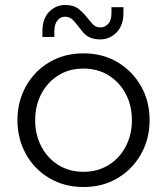

<svg xmlns="http://www.w3.org/2000/svg" viewBox="-20 -737 670 770"><path d="M315 13Q238 13 178 -22.5Q118 -58 84 -119Q50 -180 50 -255Q50 -330 84 -391Q118 -452 178 -487.5Q238 -523 315 -523Q392 -523 451.5 -487.5Q511 -452 545.5 -391.5Q580 -331 580 -255Q580 -180 545.5 -119Q511 -58 451.5 -22.5Q392 13 315 13ZM315 -48Q372 -48 416 -75.5Q460 -103 484.5 -150Q509 -197 509 -255Q509 -313 484.5 -360Q460 -407 416 -434.5Q372 -462 315 -462Q257 -462 213.5 -434.5Q170 -407 145.5 -360Q121 -313 121 -255Q121 -197 145.5 -150Q170 -103 213.5 -75.5Q257 -48 315 -48ZM382 -579Q356 -579 339 -587.5Q322 -596 311.5 -609.5Q301 -623 291 -635Q281 -649 269.5 -659.5Q258 -670 240 -670Q223 -670 210.5 -655Q198 -640 198 -613V-589H150V-612Q150 -662 177 -689.5Q204 -717 242 -717Q276 -717 296 -700.5Q316 -684 329 -667Q341 -652 352.5 -639.5Q364 -627 384 -627Q401 -627 414 -641.5Q427 -656 427 -684V-708H475V-685Q475 -635 447.5 -607Q420 -579 382 -579Z"/></svg>

Font: MuseoModerno Thin Light
Style: Regular
Weight: 300
Version: Version 1.003